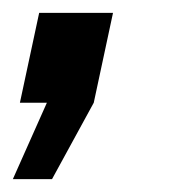

<svg xmlns="http://www.w3.org/2000/svg" viewBox="-36 -164 286 299"><path d="M-16 115 37 -4H-5L25 -144H140L110 -4L45 115Z"/></svg>

Font: PTCRaleway
Style: Bold Italic
Weight: 700
Italic angle: -12°
Designer: Matt McInerney, Pablo Impallari, Rodrigo Fuenzalida
Foundry: Matt McInerney, Pablo Impallari, Rodrigo Fuenzalida
Version: Version 3.000g; ttfautohint (v1.5) -l 8 -r 28 -G 28 -x 14 -D